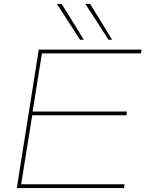

<svg xmlns="http://www.w3.org/2000/svg" viewBox="-20 -951 736 971"><path d="M65 0 176 -700H696L693 -681H192L145 -387H622L619 -368H143L87 -19H610L607 0ZM385 -750 268 -931H292L404 -750ZM529 -750 412 -931H436L547 -750Z"/></svg>

Font: Georama Extended Thin
Style: Italic
Weight: 100
Width: 7
Italic angle: -9°
Designer: Jean-Baptiste Levee
Foundry: Production Type
Version: Version 1.000